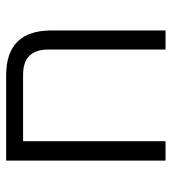

<svg xmlns="http://www.w3.org/2000/svg" viewBox="13 -571 558 624"><g transform="rotate(-90 292.0 -259.0)"><path d="M82 0V-518H359Q505 -518 505 -371V0H443V-381Q443 -463 361 -463H145V0Z"/></g></svg>

Font: Oxanium Light
Style: Regular
Weight: 300
Designer: Severin Meyer
Version: Version 1.000